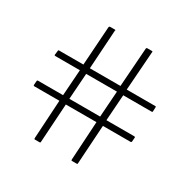

<svg xmlns="http://www.w3.org/2000/svg" viewBox="-159 -857 993 1005"><g transform="rotate(30 337.5 -354.0)"><path d="M189 -240H38Q35 -240 33.5 -241.5Q32 -243 32 -245L34 -270Q34 -273 36 -274Q38 -275 39 -275H191L202 -432H53Q51 -432 49.5 -433Q48 -434 48 -437L51 -462Q51 -465 52 -466Q53 -467 55 -467H203L219 -703Q221 -705 222 -706.5Q223 -708 225 -708H254Q257 -708 258 -706.5Q259 -705 257 -702L242 -467H427L444 -703Q445 -705 446 -706.5Q447 -708 449 -708H478Q481 -708 482 -706.5Q483 -705 482 -702L465 -467H637Q641 -467 641.5 -465.5Q642 -464 642 -462L641 -437Q641 -434 639.5 -433Q638 -432 635 -432H464L453 -275H621Q624 -275 625.5 -274Q627 -273 627 -270L625 -245Q625 -243 623 -241.5Q621 -240 620 -240H452L437 -5Q437 -3 436 -1.5Q435 0 432 0H403Q401 0 400 -1.5Q399 -3 399 -6L413 -240H228L213 -5Q213 -3 212 -1.5Q211 0 208 0H179Q177 0 176 -1.5Q175 -3 175 -6ZM229 -275H415L426 -432H240Z"/></g></svg>

Font: Glory Thin ExtraLight
Style: Regular
Weight: 250
Version: Version 1.011